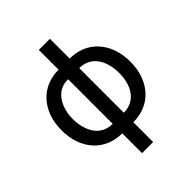

<svg xmlns="http://www.w3.org/2000/svg" viewBox="-248 -871 1201 1201"><g transform="rotate(-45 352.5 -270.5)"><path d="M401.6 185.7V-727.3H303.3V185.7ZM329.5 11V-552.6H303.3C227.6 -552.6 164.1 -524.9 119 -475.1C73.9 -425.1 48.3 -355.1 48.3 -270.2C48.3 -102.3 150.6 10.7 303.3 11ZM303.3 -73.5C233.3 -73.5 187.1 -112.9 164.8 -172.6C153.4 -202.4 147.7 -235.1 147.7 -270.2C147.7 -340.2 170.1 -403.8 216.3 -440.7C239.3 -458.8 268.1 -468 303.3 -468H318.2V-73.5ZM401.6 11C555.4 11 656.6 -103.7 656.6 -270.2C656.6 -355.1 631 -425.1 585.9 -475.1C540.8 -524.9 478 -552.6 401.6 -552.6H375.7V11ZM387.1 -73.5V-468H401.6C502.8 -468 557.2 -383.2 557.2 -270.2C557.2 -157 503.2 -73.5 401.6 -73.5Z"/></g></svg>

Font: Inter 465
Style: Regular
Weight: 400
Designer: Rasmus Andersson
Foundry: rsms
Version: Version 3.019;Glyphs 3.1.2 (3151)